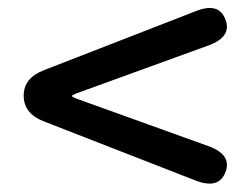

<svg xmlns="http://www.w3.org/2000/svg" viewBox="-20 -608 610 470"><path d="M532 -187Q516 -144 459 -166L87 -311Q38 -330 38 -374Q38 -417 87 -436L460 -581Q516 -603 532 -560Q548 -518 491 -497L166 -379Q156 -375 156 -373Q156 -371 166 -367L491 -250Q548 -229 532 -187Z"/></svg>

Font: Resource Han Rounded JP Medium
Style: Regular
Weight: 500
Designer: Cyano Hao (round all glyphs); Ryoko NISHIZUKA 西塚涼子 (kana, bopomofo & ideographs); Paul D. Hunt (Latin, Greek & Cyrillic)
Foundry: Cyano Hao
Version: 0.990